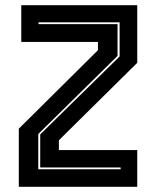

<svg xmlns="http://www.w3.org/2000/svg" viewBox="-20 -720 602 740"><path d="M127.5 -67.5H445V-74.5H135V-202L441 -502.5V-634H128.5V-627H433V-504.5L127.5 -203.5ZM52.5 0V-224L357.5 -526.5V-558.5H62V-700H509V-478L207 -179.5V-141.5H509V0Z"/></svg>

Font: Tourney Thin ExtraBold
Style: Regular
Weight: 800
Version: Version 1.015